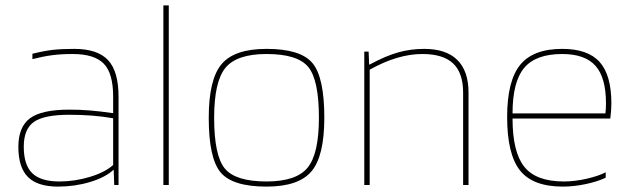

<svg xmlns="http://www.w3.org/2000/svg" viewBox="-20 -685 2339 711"><path d="M195 6Q119 6 83.5 -29.5Q48 -65 48 -141Q48 -215 91 -247Q134 -279 237 -279Q276 -279 312.5 -276Q349 -273 399 -266V-327Q399 -414 364 -449.5Q329 -485 249 -485Q206 -485 172.5 -480.5Q139 -476 100 -466V-486Q145 -497 177 -500.5Q209 -504 255 -504Q341 -504 380 -462.5Q419 -421 419 -327V0H403L401 -56H400Q370 -28 313.5 -11Q257 6 195 6ZM237 -260Q143 -260 105.5 -233.5Q68 -207 68 -142Q68 -74 99.5 -43.5Q131 -13 200 -13Q257 -13 313 -30Q369 -47 399 -74V-247Q360 -254 319.5 -257Q279 -260 237 -260Z M605 -665V0H585V-665Z M1181 -249Q1181 -107 1133.5 -50.5Q1086 6 967 6Q841 6 797 -46.5Q753 -99 753 -249Q753 -391 800.5 -447.5Q848 -504 967 -504Q1093 -504 1137 -451.5Q1181 -399 1181 -249ZM773 -249Q773 -109 812.5 -61Q852 -13 967 -13Q1077 -13 1119 -64Q1161 -115 1161 -249Q1161 -389 1121.5 -437Q1082 -485 967 -485Q857 -485 815 -434Q773 -383 773 -249Z M1349 0H1329V-494H1345L1347 -446H1349Q1408 -478 1454.5 -491Q1501 -504 1551 -504Q1632 -504 1673.5 -463Q1715 -422 1715 -342V0H1695V-342Q1695 -415 1658 -450Q1621 -485 1544 -485Q1498 -485 1449.5 -470.5Q1401 -456 1349 -427Z M2223 -47V-27Q2194 -13 2150 -3.5Q2106 6 2064 6Q1953 6 1905.5 -54Q1858 -114 1858 -252Q1858 -385 1906 -444.5Q1954 -504 2062 -504Q2157 -504 2200.5 -455.5Q2244 -407 2244 -302Q2244 -290 2243 -276Q2242 -262 2240 -246H1878Q1878 -122 1921.5 -67.5Q1965 -13 2068 -13Q2108 -13 2152 -23Q2196 -33 2223 -47ZM2224 -302Q2224 -398 2185 -441.5Q2146 -485 2062 -485Q1964 -485 1921 -433.5Q1878 -382 1878 -265H2222Q2223 -274 2223.5 -283Q2224 -292 2224 -302Z"/></svg>

Font: Blinker Thin
Style: Regular
Weight: 100
Designer: Juergen Huber
Foundry: supertype
Version: Version 1.017;hotconv 1.0.117;makeotfexe 2.5.65602